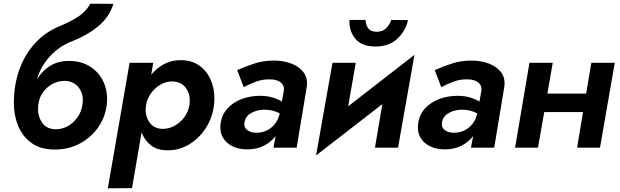

<svg xmlns="http://www.w3.org/2000/svg" viewBox="-20 -800 3357 1040"><path d="M55 -241Q55 -339 84.5 -422Q114 -505 170.5 -566.5Q227 -628 307 -660Q367 -685 407 -712Q447 -739 469 -780L594 -779Q572 -707 512.5 -658Q453 -609 374 -578Q302 -551 250.5 -495Q199 -439 181 -371Q209 -417 252 -443.5Q295 -470 353 -470Q422 -470 471 -437.5Q520 -405 543 -351Q566 -297 558 -230Q549 -162 510 -107.5Q471 -53 410.5 -21.5Q350 10 278 10Q199 10 150 -26Q101 -62 78 -119Q55 -176 55 -241ZM186 -208Q186 -166 210 -133Q234 -100 283 -100Q318 -100 348.5 -117.5Q379 -135 400 -165Q421 -195 426 -230Q436 -287 407.5 -324.5Q379 -362 328 -362Q294 -362 261.5 -344Q229 -326 207.5 -292Q186 -258 186 -208L181 -210V-209Z M695 219 564 220 682 -460H810L799 -395Q828 -431 868 -452.5Q908 -474 957 -474Q1020 -475 1063.5 -442Q1107 -409 1127 -353Q1147 -297 1139 -230Q1130 -160 1094 -105Q1058 -50 1004 -17.5Q950 15 887 14Q831 14 797 -13Q763 -40 747 -83ZM1006 -231Q1014 -283 989 -320.5Q964 -358 912 -359Q880 -359 850 -342Q820 -325 798.5 -295.5Q777 -266 771 -230Q763 -178 787 -141Q811 -104 858 -102Q893 -101 924.5 -118Q956 -135 978 -164.5Q1000 -194 1006 -231Z M1300 -328 1265 -420Q1306 -439 1356.5 -455.5Q1407 -472 1464 -472Q1515 -472 1558.5 -455.5Q1602 -439 1625.5 -406.5Q1649 -374 1641 -326L1587 0H1461L1473 -63Q1447 -29 1407 -9.5Q1367 10 1317 9Q1273 9 1238.5 -8Q1204 -25 1186.5 -56.5Q1169 -88 1175 -132Q1182 -180 1212.5 -213Q1243 -246 1289 -263.5Q1335 -281 1389 -281Q1425 -281 1454.5 -272.5Q1484 -264 1507 -250L1517 -306Q1522 -335 1502 -352Q1482 -369 1448 -370Q1403 -372 1364.5 -357Q1326 -342 1300 -328ZM1304 -136Q1300 -110 1318.5 -96Q1337 -82 1364 -81Q1412 -80 1446.5 -106.5Q1481 -133 1494 -180L1495 -186Q1476 -196 1455.5 -201Q1435 -206 1410 -206Q1371 -205 1340 -187.5Q1309 -170 1304 -136Z M1873 -692H1960Q1961 -667 1973.5 -648Q1986 -629 2019 -628Q2052 -627 2072 -647.5Q2092 -668 2099 -692L2190 -691Q2177 -632 2132 -590Q2087 -548 2014 -548Q1940 -548 1905 -590Q1870 -632 1873 -692ZM1907 -460 1866 -224 2225 -503 2136 0H2011L2051 -236L1692 42L1781 -460Z M2370 -328 2335 -420Q2376 -439 2426.5 -455.5Q2477 -472 2534 -472Q2585 -472 2628.5 -455.5Q2672 -439 2695.5 -406.5Q2719 -374 2711 -326L2657 0H2531L2543 -63Q2517 -29 2477 -9.5Q2437 10 2387 9Q2343 9 2308.5 -8Q2274 -25 2256.5 -56.5Q2239 -88 2245 -132Q2252 -180 2282.5 -213Q2313 -246 2359 -263.5Q2405 -281 2459 -281Q2495 -281 2524.5 -272.5Q2554 -264 2577 -250L2587 -306Q2592 -335 2572 -352Q2552 -369 2518 -370Q2473 -372 2434.5 -357Q2396 -342 2370 -328ZM2374 -136Q2370 -110 2388.5 -96Q2407 -82 2434 -81Q2482 -80 2516.5 -106.5Q2551 -133 2564 -180L2565 -186Q2546 -196 2525.5 -201Q2505 -206 2480 -206Q2441 -205 2410 -187.5Q2379 -170 2374 -136Z M2848 -460H2974L2945 -293H3155L3183 -460H3310L3230 0H3106L3138 -193H2928L2894 0H2770Z"/></svg>

Font: Von Semi
Style: Italic
Weight: 600
Version: Version 4.000; ttfautohint (v1.8.4.7-5d5b)